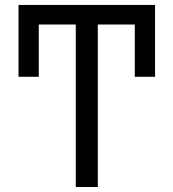

<svg xmlns="http://www.w3.org/2000/svg" viewBox="-20 -747 693 767"><path d="M370.7 0H282.7V-649.1H134.9V-440.3H54V-727.3H599.4V-440.3H518.5V-649.1H370.7Z"/></svg>

Font: Linik Sans
Style: Regular
Weight: 400
Designer: Rasmus Andersson (font), Marc Monis (original base), Kil Hyung-jin (Pretendard portions), Cristiano Sobral (main changes
Foundry: rsms
Version: Version 3.018;May 31, 2022;FontCreator 14.0.0.2814 64-bit; t